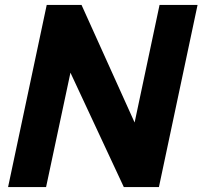

<svg xmlns="http://www.w3.org/2000/svg" viewBox="-20 -760 823 780"><path d="M167.2 0H12.8L169.8 -740H311.2L546.4 -219L519 -225.2L628.2 -740H782.6L625.6 0H483L246 -508L274.4 -503.2Z"/></svg>

Font: Be Vietnam Pro Variable Thin
Style: Italic
Weight: 100
Italic angle: -12°
Designer: Lam Bao, Tony Le, Vietanh Nguyen
Foundry: Yellow Type Foundry
Version: Version 1.002